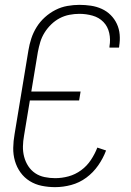

<svg xmlns="http://www.w3.org/2000/svg" viewBox="-20 -763 540 791"><path d="M207 8Q179 8 152 2.5Q125 -3 102.5 -17Q80 -31 64.5 -52.5Q49 -74 41.5 -100Q34 -126 34.5 -154Q35 -182 40 -210L97 -555Q101 -580 109 -604.5Q117 -629 131 -651.5Q145 -674 165 -692Q185 -710 208.5 -722Q232 -734 257.5 -738.5Q283 -743 307 -743Q331 -743 354.5 -739.5Q378 -736 399 -726.5Q420 -717 436 -701Q452 -685 461.5 -664.5Q471 -644 473 -620.5Q475 -597 471 -573Q471 -571 471 -570Q471 -569 470 -567H431Q431 -568 431 -569Q431 -570 431 -572Q436 -600 430 -627Q424 -654 406 -672.5Q388 -691 361.5 -698.5Q335 -706 307 -706Q287 -706 266 -702Q245 -698 226 -688Q207 -678 191 -662.5Q175 -647 163.5 -628.5Q152 -610 146 -590Q140 -570 136 -549L109 -386H312L306 -349H103L79 -204Q75 -182 74.5 -160Q74 -138 79.5 -117Q85 -96 96.5 -78.5Q108 -61 125 -49.5Q142 -38 163.5 -33.5Q185 -29 207 -29Q235 -29 262.5 -36.5Q290 -44 314 -61.5Q338 -79 354.5 -104Q371 -129 381 -155L417 -143Q405 -111 384.5 -81.5Q364 -52 335.5 -31Q307 -10 273.5 -1Q240 8 207 8Z"/></svg>

Font: Iosevka SS04 Extralight
Style: Italic
Weight: 200
Italic angle: -9°
Monospace: yes
Designer: Belleve Invis
Foundry: Belleve Invis
Version: Version 19.0.0; ttfautohint (v1.8.4)